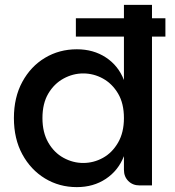

<svg xmlns="http://www.w3.org/2000/svg" viewBox="-20 -760 718 787"><path d="M291 -685H658V-610H291ZM295 7Q223 7 164.5 -28.5Q106 -64 71.5 -127.5Q37 -191 37 -276Q37 -361 71.5 -424.5Q106 -488 164.5 -523Q223 -558 295 -558Q363 -558 414 -524.5Q465 -491 488 -432V-740H603V0H552Q524 0 506 -18Q488 -36 488 -64V-120Q465 -61 414 -27Q363 7 295 7ZM321 -92Q364 -92 402 -113Q440 -134 464 -175.5Q488 -217 488 -276Q488 -336 464 -376.5Q440 -417 402 -438Q364 -459 321 -459Q279 -459 240.5 -438Q202 -417 178 -376.5Q154 -336 154 -276Q154 -217 178 -175.5Q202 -134 240.5 -113Q279 -92 321 -92Z"/></svg>

Font: Parkinsans Medium
Style: Regular
Weight: 500
Designer: Red Stone, Indian Type Foundry
Foundry: Indian Type Foundry
Version: Version 1.000